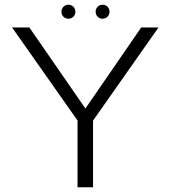

<svg xmlns="http://www.w3.org/2000/svg" viewBox="-20 -791 735 811"><path d="M307.5 0H373V-281.5L649.5 -675H576.5L341 -333H340.5L104 -675H31L307.5 -282ZM269.5 -712Q281.5 -712 290 -720.5Q298.5 -729 298.5 -741.5Q298.5 -754 290 -762.5Q281.5 -771 269.5 -771Q256.5 -771 248 -762.5Q239.5 -754 239.5 -741.5Q239.5 -729 248 -720.5Q256.5 -712 269.5 -712ZM413 -712Q426 -712 434.2 -720.5Q442.5 -729 442.5 -741.5Q442.5 -754 434.2 -762.5Q426 -771 413 -771Q401 -771 392.5 -762.5Q384 -754 384 -741.5Q384 -729 392.5 -720.5Q401 -712 413 -712Z"/></svg>

Font: Anybody SemiExpanded Light
Style: Regular
Weight: 300
Width: 6
Version: Version 1.113;gftools[0.9.25]